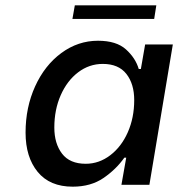

<svg xmlns="http://www.w3.org/2000/svg" viewBox="-20 -694 669 721"><path d="M76 -196Q76 -291 112 -370Q148 -449 210.5 -495Q273 -541 348 -541Q417 -541 453 -508.5Q489 -476 501 -435H509L525 -527H629L541 0H436L454 -102H447Q416 -58 368.5 -25.5Q321 7 253 7Q167 7 121.5 -48.5Q76 -104 76 -196ZM484 -318Q484 -379 454.5 -416.5Q425 -454 366 -454Q315 -454 273.5 -422.5Q232 -391 208 -336.5Q184 -282 184 -215Q184 -155 213 -117Q242 -79 302 -79Q352 -79 394 -111Q436 -143 460 -197.5Q484 -252 484 -318ZM261 -674H567L559 -623H252Z"/></svg>

Font: Be Vietnam Medium
Style: Italic
Weight: 500
Italic angle: -9.444°
Designer: Gabriel Lam
Foundry: TypeRant
Version: Version 3.000